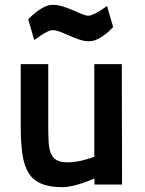

<svg xmlns="http://www.w3.org/2000/svg" viewBox="-20 -765 600 796"><path d="M485 -499 486 0H372L371 -25Q348 -15 325 -7Q305 0 282 5.5Q259 11 239 11Q185 11 151 -3.5Q117 -18 98.5 -48Q80 -78 73 -125Q66 -172 66 -238V-499H180V-239Q180 -199 182 -171Q184 -143 192.5 -125.5Q201 -108 217 -100Q233 -92 262 -92Q279 -92 297.5 -95Q316 -98 333 -103Q352 -108 371 -115V-499ZM449 -653Q434 -636 417 -623Q403 -612 385 -603Q367 -594 349 -594Q330 -594 309 -601Q288 -608 268 -617Q248 -626 230 -633Q212 -640 200 -640Q189 -640 176 -633.5Q163 -627 151 -619Q137 -610 122 -599L97 -685Q113 -702 130 -715Q144 -726 162 -735.5Q180 -745 199 -745Q220 -745 241.5 -738Q263 -731 282.5 -722.5Q302 -714 318.5 -707Q335 -700 346 -700Q355 -700 368 -706Q381 -712 394 -720Q408 -729 424 -740Z"/></svg>

Font: Panefresco 800wt
Style: Regular
Weight: 800
Designer: Campivisivi
Foundry: Campivisivi & Chank Co
Version: Version 1.001